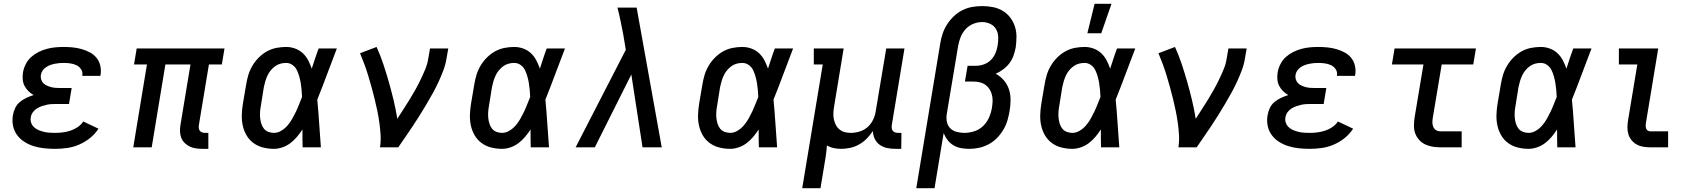

<svg xmlns="http://www.w3.org/2000/svg" viewBox="-20 -775 8890 1010"><path d="M269 8Q241 8 212.5 5Q184 2 158 -6Q132 -14 109 -28.5Q86 -43 70 -64.5Q54 -86 48.5 -113.5Q43 -141 48 -169Q51 -188 60 -207Q69 -226 85 -239Q101 -252 119.5 -260.5Q138 -269 157 -275Q142 -283 129.5 -295.5Q117 -308 109 -323.5Q101 -339 99.5 -357.5Q98 -376 101 -395Q105 -417 116 -438.5Q127 -460 144.5 -475.5Q162 -491 183 -501.5Q204 -512 226.5 -518Q249 -524 271 -526Q293 -528 315 -528Q340 -528 364 -525.5Q388 -523 410.5 -516.5Q433 -510 453.5 -499Q474 -488 488 -470.5Q502 -453 507.5 -429.5Q513 -406 509 -382L508 -376H413V-378Q416 -396 406.5 -410.5Q397 -425 382 -432Q367 -439 350 -441.5Q333 -444 315 -444Q303 -444 291.5 -443Q280 -442 268 -439.5Q256 -437 244.5 -433Q233 -429 222 -421.5Q211 -414 204 -403.5Q197 -393 195 -381Q193 -369 196.5 -357.5Q200 -346 207.5 -338Q215 -330 226 -325Q237 -320 248 -317Q259 -314 271 -313Q283 -312 295 -312H357L343 -228H281Q267 -228 253.5 -227.5Q240 -227 226.5 -224Q213 -221 199.5 -216.5Q186 -212 173.5 -204Q161 -196 152.5 -184Q144 -172 142 -158Q139 -143 144 -129Q149 -115 159.5 -105.5Q170 -96 183 -90.5Q196 -85 210.5 -81.5Q225 -78 239.5 -77Q254 -76 269 -76Q289 -76 309.5 -78.5Q330 -81 350 -87.5Q370 -94 388 -106Q406 -118 418 -136L498 -98Q480 -70 453 -48.5Q426 -27 395.5 -14Q365 -1 333 3.5Q301 8 269 8Z M1045 8Q1027 8 1010 5.5Q993 3 978.5 -4Q964 -11 952 -22.5Q940 -34 934 -49Q928 -64 927 -81Q926 -98 929 -116L982 -436H850L778 0H681L753 -436H685L699 -520H1161L1147 -436H1079L1026 -116Q1025 -108 1026 -100Q1027 -92 1031.5 -86.5Q1036 -81 1043.5 -78.5Q1051 -76 1059 -76H1076V8Z M1421 8Q1392 8 1364 1Q1336 -6 1313.5 -22.5Q1291 -39 1277 -63Q1263 -87 1257 -114.5Q1251 -142 1252 -171.5Q1253 -201 1258 -231L1275 -331Q1279 -356 1286.5 -381Q1294 -406 1308 -429.5Q1322 -453 1341.5 -472.5Q1361 -492 1384.5 -505Q1408 -518 1434 -523Q1460 -528 1485 -528Q1510 -528 1533 -519.5Q1556 -511 1573 -495Q1590 -479 1601 -458Q1612 -437 1620 -414Q1629 -441 1637.5 -467.5Q1646 -494 1656 -520H1752Q1726 -453 1701 -385.5Q1676 -318 1649 -251Q1655 -189 1659 -126Q1663 -63 1668 0H1572Q1571 -23 1571 -46.5Q1571 -70 1571 -94Q1558 -74 1542.5 -55.5Q1527 -37 1508 -22.5Q1489 -8 1466 0Q1443 8 1421 8ZM1421 -76Q1441 -76 1460 -87.5Q1479 -99 1493 -115.5Q1507 -132 1517.5 -150.5Q1528 -169 1537 -188Q1546 -207 1553.5 -226.5Q1561 -246 1569 -265Q1568 -284 1566.5 -302Q1565 -320 1562 -338Q1559 -356 1554 -373.5Q1549 -391 1541.5 -406.5Q1534 -422 1519 -433Q1504 -444 1485 -444Q1470 -444 1455 -440Q1440 -436 1427 -426.5Q1414 -417 1403.5 -404Q1393 -391 1386.5 -376.5Q1380 -362 1375.5 -347Q1371 -332 1368 -317L1352 -217Q1349 -201 1348 -185.5Q1347 -170 1348.5 -154.5Q1350 -139 1354.5 -124.5Q1359 -110 1368 -98.5Q1377 -87 1391.5 -81.5Q1406 -76 1421 -76Z M1979 0Q1984 -33 1982 -66Q1980 -99 1975.5 -130.5Q1971 -162 1964.5 -193.5Q1958 -225 1950.5 -255.5Q1943 -286 1934.5 -316.5Q1926 -347 1917 -377Q1908 -407 1897 -436.5Q1886 -466 1874 -495L1961 -528Q1981 -484 1996.5 -437.5Q2012 -391 2025.5 -343.5Q2039 -296 2050.5 -248Q2062 -200 2070 -150Q2086 -175 2102.5 -200.5Q2119 -226 2135 -252Q2151 -278 2165.5 -304Q2180 -330 2193 -357Q2206 -384 2217.5 -412Q2229 -440 2233 -468L2242 -520H2338L2329 -468Q2324 -436 2312.5 -405.5Q2301 -375 2287 -344.5Q2273 -314 2256.5 -284.5Q2240 -255 2223 -226Q2206 -197 2188 -168.5Q2170 -140 2151.5 -112Q2133 -84 2113.5 -56Q2094 -28 2075 0Z M2621 8Q2592 8 2564 1Q2536 -6 2513.5 -22.5Q2491 -39 2477 -63Q2463 -87 2457 -114.5Q2451 -142 2452 -171.5Q2453 -201 2458 -231L2475 -331Q2479 -356 2486.5 -381Q2494 -406 2508 -429.5Q2522 -453 2541.5 -472.5Q2561 -492 2584.5 -505Q2608 -518 2634 -523Q2660 -528 2685 -528Q2710 -528 2733 -519.5Q2756 -511 2773 -495Q2790 -479 2801 -458Q2812 -437 2820 -414Q2829 -441 2837.5 -467.5Q2846 -494 2856 -520H2952Q2926 -453 2901 -385.5Q2876 -318 2849 -251Q2855 -189 2859 -126Q2863 -63 2868 0H2772Q2771 -23 2771 -46.5Q2771 -70 2771 -94Q2758 -74 2742.5 -55.5Q2727 -37 2708 -22.5Q2689 -8 2666 0Q2643 8 2621 8ZM2621 -76Q2641 -76 2660 -87.5Q2679 -99 2693 -115.5Q2707 -132 2717.5 -150.5Q2728 -169 2737 -188Q2746 -207 2753.5 -226.5Q2761 -246 2769 -265Q2768 -284 2766.5 -302Q2765 -320 2762 -338Q2759 -356 2754 -373.5Q2749 -391 2741.5 -406.5Q2734 -422 2719 -433Q2704 -444 2685 -444Q2670 -444 2655 -440Q2640 -436 2627 -426.5Q2614 -417 2603.5 -404Q2593 -391 2586.5 -376.5Q2580 -362 2575.5 -347Q2571 -332 2568 -317L2552 -217Q2549 -201 2548 -185.5Q2547 -170 2548.5 -154.5Q2550 -139 2554.5 -124.5Q2559 -110 2568 -98.5Q2577 -87 2591.5 -81.5Q2606 -76 2621 -76Z M3008 0 3272 -513 3258 -597Q3251 -632 3244 -666.5Q3237 -701 3228 -735H3329Q3362 -551 3395 -367.5Q3428 -184 3461 0H3360L3301 -383L3109 0Z M3821 8Q3792 8 3764 1Q3736 -6 3713.5 -22.5Q3691 -39 3677 -63Q3663 -87 3657 -114.5Q3651 -142 3652 -171.5Q3653 -201 3658 -231L3675 -331Q3679 -356 3686.5 -381Q3694 -406 3708 -429.5Q3722 -453 3741.5 -472.5Q3761 -492 3784.5 -505Q3808 -518 3834 -523Q3860 -528 3885 -528Q3910 -528 3933 -519.5Q3956 -511 3973 -495Q3990 -479 4001 -458Q4012 -437 4020 -414Q4029 -441 4037.5 -467.5Q4046 -494 4056 -520H4152Q4126 -453 4101 -385.5Q4076 -318 4049 -251Q4055 -189 4059 -126Q4063 -63 4068 0H3972Q3971 -23 3971 -46.5Q3971 -70 3971 -94Q3958 -74 3942.5 -55.5Q3927 -37 3908 -22.5Q3889 -8 3866 0Q3843 8 3821 8ZM3821 -76Q3841 -76 3860 -87.5Q3879 -99 3893 -115.5Q3907 -132 3917.5 -150.5Q3928 -169 3937 -188Q3946 -207 3953.5 -226.5Q3961 -246 3969 -265Q3968 -284 3966.5 -302Q3965 -320 3962 -338Q3959 -356 3954 -373.5Q3949 -391 3941.5 -406.5Q3934 -422 3919 -433Q3904 -444 3885 -444Q3870 -444 3855 -440Q3840 -436 3827 -426.5Q3814 -417 3803.5 -404Q3793 -391 3786.5 -376.5Q3780 -362 3775.5 -347Q3771 -332 3768 -317L3752 -217Q3749 -201 3748 -185.5Q3747 -170 3748.5 -154.5Q3750 -139 3754.5 -124.5Q3759 -110 3768 -98.5Q3777 -87 3791.5 -81.5Q3806 -76 3821 -76Z M4200 215 4308 -436H4261V-520H4418L4368 -217Q4365 -200 4364 -183Q4363 -166 4366 -150Q4369 -134 4376 -119.5Q4383 -105 4395.5 -94.5Q4408 -84 4423.5 -80Q4439 -76 4456 -76Q4479 -76 4503 -83.5Q4527 -91 4545 -107.5Q4563 -124 4573.5 -146.5Q4584 -169 4587 -192L4642 -520H4738L4671 -116Q4670 -108 4671 -100Q4672 -92 4676.5 -86.5Q4681 -81 4688.5 -78.5Q4696 -76 4704 -76H4722L4721 8H4690Q4667 8 4646 3.5Q4625 -1 4608 -13Q4591 -25 4581.5 -44.5Q4572 -64 4572 -86Q4558 -65 4540 -46.5Q4522 -28 4500 -15.5Q4478 -3 4453.5 2.5Q4429 8 4405 8Q4385 8 4366 4Q4347 0 4330 -10Q4328 19 4323.5 48.5Q4319 78 4314 107L4296 215Z M4800 215 4926 -546Q4930 -572 4938.5 -597.5Q4947 -623 4962 -646.5Q4977 -670 4997.5 -689.5Q5018 -709 5043 -721.5Q5068 -734 5094.5 -738.5Q5121 -743 5147 -743Q5176 -743 5203.5 -737.5Q5231 -732 5254 -718.5Q5277 -705 5293.5 -683.5Q5310 -662 5318.5 -636.5Q5327 -611 5327 -582.5Q5327 -554 5323 -525Q5319 -504 5311.5 -482.5Q5304 -461 5290 -442.5Q5276 -424 5257 -410Q5238 -396 5218 -387Q5242 -374 5260 -353.5Q5278 -333 5287 -306.5Q5296 -280 5296 -251Q5296 -222 5291 -192Q5287 -167 5279.5 -141.5Q5272 -116 5258 -92.5Q5244 -69 5224.5 -49Q5205 -29 5180.5 -16Q5156 -3 5130 2.5Q5104 8 5079 8Q5056 8 5034.5 4Q5013 0 4995 -11Q4977 -22 4964.5 -38.5Q4952 -55 4944 -75L4896 215ZM5053 -76Q5079 -76 5105.5 -84.5Q5132 -93 5152 -112.5Q5172 -132 5183 -157.5Q5194 -183 5198 -208Q5201 -226 5201.5 -243Q5202 -260 5198 -276Q5194 -292 5185.5 -305.5Q5177 -319 5164 -328.5Q5151 -338 5134.5 -342Q5118 -346 5101 -346H5056L5070 -429H5115Q5135 -429 5156 -436.5Q5177 -444 5192.5 -459.5Q5208 -475 5216.5 -495.5Q5225 -516 5228 -536Q5232 -559 5231 -581.5Q5230 -604 5219.5 -622Q5209 -640 5189 -649.5Q5169 -659 5147 -659Q5123 -659 5099.5 -649.5Q5076 -640 5059 -621Q5042 -602 5033 -579Q5024 -556 5020 -532L4960 -173Q4957 -152 4961.5 -132Q4966 -112 4980 -99Q4994 -86 5013.5 -81Q5033 -76 5053 -76Z M5621 8Q5592 8 5564 1Q5536 -6 5513.5 -22.5Q5491 -39 5477 -63Q5463 -87 5457 -114.5Q5451 -142 5452 -171.5Q5453 -201 5458 -231L5475 -331Q5479 -356 5486.5 -381Q5494 -406 5508 -429.5Q5522 -453 5541.5 -472.5Q5561 -492 5584.5 -505Q5608 -518 5634 -523Q5660 -528 5685 -528Q5710 -528 5733 -519.5Q5756 -511 5773 -495Q5790 -479 5801 -458Q5812 -437 5820 -414Q5829 -441 5837.5 -467.5Q5846 -494 5856 -520H5952Q5926 -453 5901 -385.5Q5876 -318 5849 -251Q5855 -189 5859 -126Q5863 -63 5868 0H5772Q5771 -23 5771 -46.5Q5771 -70 5771 -94Q5758 -74 5742.5 -55.5Q5727 -37 5708 -22.5Q5689 -8 5666 0Q5643 8 5621 8ZM5621 -76Q5641 -76 5660 -87.5Q5679 -99 5693 -115.5Q5707 -132 5717.5 -150.5Q5728 -169 5737 -188Q5746 -207 5753.5 -226.5Q5761 -246 5769 -265Q5768 -284 5766.5 -302Q5765 -320 5762 -338Q5759 -356 5754 -373.5Q5749 -391 5741.5 -406.5Q5734 -422 5719 -433Q5704 -444 5685 -444Q5670 -444 5655 -440Q5640 -436 5627 -426.5Q5614 -417 5603.5 -404Q5593 -391 5586.5 -376.5Q5580 -362 5575.5 -347Q5571 -332 5568 -317L5552 -217Q5549 -201 5548 -185.5Q5547 -170 5548.5 -154.5Q5550 -139 5554.5 -124.5Q5559 -110 5568 -98.5Q5577 -87 5591.5 -81.5Q5606 -76 5621 -76ZM5700 -600 5738 -755H5827L5773 -600Z M6179 0Q6184 -33 6182 -66Q6180 -99 6175.5 -130.5Q6171 -162 6164.5 -193.5Q6158 -225 6150.5 -255.5Q6143 -286 6134.5 -316.5Q6126 -347 6117 -377Q6108 -407 6097 -436.5Q6086 -466 6074 -495L6161 -528Q6181 -484 6196.5 -437.5Q6212 -391 6225.5 -343.5Q6239 -296 6250.5 -248Q6262 -200 6270 -150Q6286 -175 6302.5 -200.5Q6319 -226 6335 -252Q6351 -278 6365.5 -304Q6380 -330 6393 -357Q6406 -384 6417.5 -412Q6429 -440 6433 -468L6442 -520H6538L6529 -468Q6524 -436 6512.5 -405.5Q6501 -375 6487 -344.5Q6473 -314 6456.5 -284.5Q6440 -255 6423 -226Q6406 -197 6388 -168.5Q6370 -140 6351.5 -112Q6333 -84 6313.5 -56Q6294 -28 6275 0Z M6869 8Q6841 8 6812.5 5Q6784 2 6758 -6Q6732 -14 6709 -28.5Q6686 -43 6670 -64.5Q6654 -86 6648.5 -113.5Q6643 -141 6648 -169Q6651 -188 6660 -207Q6669 -226 6685 -239Q6701 -252 6719.5 -260.5Q6738 -269 6757 -275Q6742 -283 6729.5 -295.5Q6717 -308 6709 -323.5Q6701 -339 6699.5 -357.5Q6698 -376 6701 -395Q6705 -417 6716 -438.5Q6727 -460 6744.5 -475.5Q6762 -491 6783 -501.5Q6804 -512 6826.5 -518Q6849 -524 6871 -526Q6893 -528 6915 -528Q6940 -528 6964 -525.5Q6988 -523 7010.5 -516.5Q7033 -510 7053.5 -499Q7074 -488 7088 -470.5Q7102 -453 7107.5 -429.5Q7113 -406 7109 -382L7108 -376H7013V-378Q7016 -396 7006.5 -410.5Q6997 -425 6982 -432Q6967 -439 6950 -441.5Q6933 -444 6915 -444Q6903 -444 6891.5 -443Q6880 -442 6868 -439.5Q6856 -437 6844.5 -433Q6833 -429 6822 -421.5Q6811 -414 6804 -403.5Q6797 -393 6795 -381Q6793 -369 6796.5 -357.5Q6800 -346 6807.5 -338Q6815 -330 6826 -325Q6837 -320 6848 -317Q6859 -314 6871 -313Q6883 -312 6895 -312H6957L6943 -228H6881Q6867 -228 6853.5 -227.5Q6840 -227 6826.5 -224Q6813 -221 6799.5 -216.5Q6786 -212 6773.5 -204Q6761 -196 6752.5 -184Q6744 -172 6742 -158Q6739 -143 6744 -129Q6749 -115 6759.5 -105.5Q6770 -96 6783 -90.5Q6796 -85 6810.5 -81.5Q6825 -78 6839.5 -77Q6854 -76 6869 -76Q6889 -76 6909.5 -78.5Q6930 -81 6950 -87.5Q6970 -94 6988 -106Q7006 -118 7018 -136L7098 -98Q7080 -70 7053 -48.5Q7026 -27 6995.5 -14Q6965 -1 6933 3.5Q6901 8 6869 8Z M7557 0Q7536 0 7515.5 -3.5Q7495 -7 7477 -15.5Q7459 -24 7445.5 -39Q7432 -54 7425 -72.5Q7418 -91 7418 -112Q7418 -133 7421 -155L7468 -436H7302L7316 -520H7744L7730 -436H7564L7517 -155Q7515 -142 7515 -130Q7515 -118 7520 -107Q7525 -96 7535 -90Q7545 -84 7557 -84H7669V0Z M8021 8Q7992 8 7964 1Q7936 -6 7913.5 -22.5Q7891 -39 7877 -63Q7863 -87 7857 -114.5Q7851 -142 7852 -171.5Q7853 -201 7858 -231L7875 -331Q7879 -356 7886.5 -381Q7894 -406 7908 -429.5Q7922 -453 7941.5 -472.5Q7961 -492 7984.5 -505Q8008 -518 8034 -523Q8060 -528 8085 -528Q8110 -528 8133 -519.5Q8156 -511 8173 -495Q8190 -479 8201 -458Q8212 -437 8220 -414Q8229 -441 8237.5 -467.5Q8246 -494 8256 -520H8352Q8326 -453 8301 -385.5Q8276 -318 8249 -251Q8255 -189 8259 -126Q8263 -63 8268 0H8172Q8171 -23 8171 -46.5Q8171 -70 8171 -94Q8158 -74 8142.5 -55.5Q8127 -37 8108 -22.5Q8089 -8 8066 0Q8043 8 8021 8ZM8021 -76Q8041 -76 8060 -87.5Q8079 -99 8093 -115.5Q8107 -132 8117.5 -150.5Q8128 -169 8137 -188Q8146 -207 8153.5 -226.5Q8161 -246 8169 -265Q8168 -284 8166.5 -302Q8165 -320 8162 -338Q8159 -356 8154 -373.5Q8149 -391 8141.5 -406.5Q8134 -422 8119 -433Q8104 -444 8085 -444Q8070 -444 8055 -440Q8040 -436 8027 -426.5Q8014 -417 8003.5 -404Q7993 -391 7986.5 -376.5Q7980 -362 7975.5 -347Q7971 -332 7968 -317L7952 -217Q7949 -201 7948 -185.5Q7947 -170 7948.5 -154.5Q7950 -139 7954.5 -124.5Q7959 -110 7968 -98.5Q7977 -87 7991.5 -81.5Q8006 -76 8021 -76Z M8662 0Q8643 0 8624.5 -3Q8606 -6 8590.5 -14.5Q8575 -23 8563.5 -36.5Q8552 -50 8546.5 -67Q8541 -84 8541 -103Q8541 -122 8544 -141L8593 -436H8496V-520H8703L8638 -127Q8637 -120 8637 -112.5Q8637 -105 8639.5 -98.5Q8642 -92 8648 -88Q8654 -84 8662 -84H8755V0Z"/></svg>

Font: Iosevka Etoile Medium
Style: Italic
Weight: 500
Italic angle: -9°
Designer: Belleve Invis
Foundry: Belleve Invis
Version: Version 22.1.2; ttfautohint (v1.8.4)